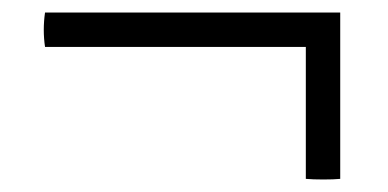

<svg xmlns="http://www.w3.org/2000/svg" viewBox="-20 -366 621 307"><path d="M52 -346H524V-80Q514 -79 497 -79Q480 -79 469 -80V-291H52Q48 -318 52 -346Z"/></svg>

Font: Tiro Kannada
Style: Italic
Weight: 400
Italic angle: -11°
Designer: Kannada: John Hudson & Fiona Ross, assisted by Kaja Sojewska. Latin: John Hudson with Paul Hanslow, assisted by Kaja Soj
Foundry: Tiro Typeworks Ltd.
Version: Version 1.52